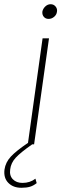

<svg xmlns="http://www.w3.org/2000/svg" viewBox="-72 -681 290 906"><path d="M80.1 0Q24.9 38.6 2.2 63.2Q-20.5 87.9 -23.9 118.2Q-28.3 147.5 -11.5 164.8Q5.4 182.1 34.2 182.1Q69.8 182.1 95.2 162.1L101.1 183.1Q85 195.8 68.8 200.4Q52.7 205.1 28.8 205.1Q-9.8 205.1 -32.7 181.9Q-55.7 158.7 -50.8 119.1Q-45.9 85 -20.8 57.9Q4.4 30.8 60.1 -6.8L128.9 -500H159.2L88.9 0ZM127.9 -626Q130.4 -639.6 141.6 -650.4Q152.8 -661.1 167 -661.1Q181.2 -661.1 190.2 -650.4Q199.2 -639.6 196.8 -626Q195.3 -611.8 183.6 -601.8Q171.9 -591.8 157.2 -591.8Q143.1 -591.8 134.8 -601.6Q126.5 -611.3 127.9 -626Z"/></svg>

Font: Human Sans ExtraLight
Style: Italic
Weight: 200
Italic angle: -8°
Designer: Tim Radville
Foundry: Continuum
Version: Version 1.000;FEAKit 1.0